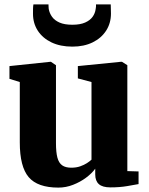

<svg xmlns="http://www.w3.org/2000/svg" viewBox="-20 -842 678 873"><path d="M482 10Q446 10 429.5 -4.8Q413 -19.5 413 -49V-75Q397.5 -53.5 371.2 -34Q345 -14.5 312.5 -1.8Q280 11 245.5 11Q151 11 110.5 -36.5Q70 -84 70 -194.5V-469L23 -483.5V-541.5L208.5 -561H211.5L234.5 -545.5V-191Q234.5 -149.5 241 -125.2Q247.5 -101 262.8 -90.2Q278 -79.5 304 -79.5Q327 -79.5 344.8 -85.8Q362.5 -92 375.2 -100.2Q388 -108.5 396 -116V-469L334 -485.5V-541.5L529 -561H534.5L559 -545.5V-64L610 -62.5V-5Q591.5 -1.5 558 4.2Q524.5 10 482 10ZM309 -630Q254.5 -630 214.2 -649.2Q174 -668.5 152 -702.2Q130 -736 130 -779.5Q130 -790 130.2 -802.5Q130.5 -815 132 -822H200.5Q200.5 -817.5 200.8 -812.2Q201 -807 201.5 -801.5Q205 -782 216.5 -765.8Q228 -749.5 250.5 -739.5Q273 -729.5 309 -729.5Q344.5 -729.5 367 -739.5Q389.5 -749.5 401 -765.5Q412.5 -781.5 415 -801Q416 -806.5 416.5 -812Q417 -817.5 416.5 -822H483.5Q483.5 -815 484 -802.8Q484.5 -790.5 484.5 -780.5Q484.5 -736.5 462.5 -702.5Q440.5 -668.5 401 -649.2Q361.5 -630 309 -630Z"/></svg>

Font: Merriweather 36pt Black
Style: Regular
Weight: 900
Version: Version 2.100